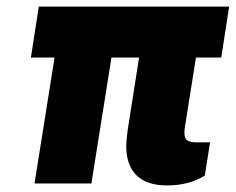

<svg xmlns="http://www.w3.org/2000/svg" viewBox="-20 -558 717 584"><path d="M364 -114Q364 -128 368 -160L403 -383H319L258 0H85L146 -383H74L98 -538H677L653 -383H576L542 -169Q541 -163 541 -153Q541 -137 549.5 -131Q558 -125 578 -125H619L603 -24Q555 6 488 6Q427 6 395.5 -24.5Q364 -55 364 -114Z"/></svg>

Font: Exo ExtraBold
Style: Italic
Weight: 800
Italic angle: -9°
Designer: Natanael Gama
Foundry: Natanael Gama
Version: Version 1.500; ttfautohint (v1.6)